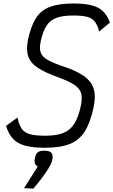

<svg xmlns="http://www.w3.org/2000/svg" viewBox="-20 -834 651 1102"><path d="M238 14Q168 14 124 2Q80 -10 54.5 -37.5Q29 -65 14.5 -111.5L80.5 -159.5Q88.5 -118 104.5 -95.2Q120.5 -72.5 152.2 -63.8Q184 -55 240 -55Q304 -55 343.8 -71Q383.5 -87 407 -124.8Q430.5 -162.5 444 -227Q453.5 -271 445.5 -298.8Q437.5 -326.5 407.2 -346.8Q377 -367 319 -388.5Q241 -416 197.8 -444.2Q154.5 -472.5 141.8 -511.5Q129 -550.5 141 -608Q158 -686 187 -731Q216 -776 267.5 -795Q319 -814 401 -814Q465.5 -814 506.2 -803.5Q547 -793 571.5 -769Q596 -745 611 -704.5L549 -653Q539.5 -690.5 524 -710.2Q508.5 -730 479.5 -737.5Q450.5 -745 399 -745Q340 -745 303.5 -731.5Q267 -718 246.2 -685.2Q225.5 -652.5 213.5 -596Q205.5 -558.5 213 -534.5Q220.5 -510.5 248.5 -493.2Q276.5 -476 329 -457.5Q413 -431 458.5 -399.8Q504 -368.5 517.5 -325Q531 -281.5 516.5 -215Q498 -129 466.2 -79Q434.5 -29 380 -7.5Q325.5 14 238 14ZM118 246 197 121Q185.5 117 181 105Q176.5 93 180.5 72.5Q185.5 48.5 197 39.8Q208.5 31 234 31Q264.5 31 275.2 43.5Q286 56 280 84.5Q276 103.5 258.5 132Q241 160.5 217.8 191.2Q194.5 222 171.5 248.5Z"/></svg>

Font: Victor Mono Thin
Style: Italic
Weight: 100
Italic angle: -12°
Monospace: yes
Designer: Rune Bjørnerås
Version: Version 1.561;gftools[0.9.30]